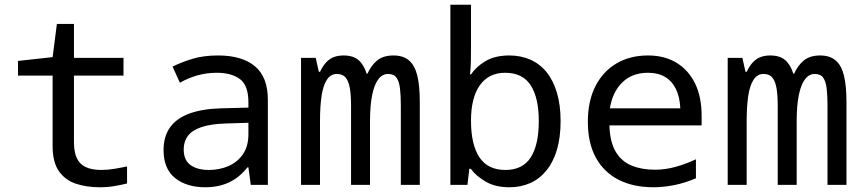

<svg xmlns="http://www.w3.org/2000/svg" viewBox="-20 -780 3640 810"><path d="M402 10Q345 10 300 -5Q255 -20 228.5 -58Q202 -96 202 -163V-461H56V-523L202 -539L220 -679H292V-536H501V-461H292V-180Q292 -140 303.5 -114Q315 -88 341 -75.5Q367 -63 408 -63Q434 -63 464 -68Q494 -73 516 -78V-6Q492 0 463 5Q434 10 402 10Z M846 10Q767 10 718.5 -29Q670 -68 670 -147Q670 -205 698 -243.5Q726 -282 780.5 -301.5Q835 -321 913 -323L1028 -326V-348Q1028 -420 992 -446.5Q956 -473 895 -473Q852 -473 813 -462Q774 -451 739 -431L708 -499Q746 -518 792.5 -532Q839 -546 900 -546Q1001 -546 1055.5 -500.5Q1110 -455 1110 -359V0H1038L1028 -74H1024Q1002 -46 975.5 -27.5Q949 -9 917 0.5Q885 10 846 10ZM861 -63Q906 -63 944 -79.5Q982 -96 1005 -129.5Q1028 -163 1028 -214V-262L932 -259Q868 -257 829 -243.5Q790 -230 772.5 -206.5Q755 -183 755 -150Q755 -104 784 -83.5Q813 -63 861 -63Z M1250 0V-536H1312L1325 -477H1330Q1343 -504 1358 -519Q1373 -534 1390.5 -540Q1408 -546 1429 -546Q1470 -546 1492.5 -526.5Q1515 -507 1527 -469H1530Q1547 -506 1572.5 -526Q1598 -546 1640 -546Q1681 -546 1705.5 -525Q1730 -504 1740.5 -461Q1751 -418 1751 -350V0H1671V-335Q1671 -377 1667.5 -406.5Q1664 -436 1653 -452Q1642 -468 1617 -468Q1593 -468 1576 -445.5Q1559 -423 1550 -379Q1541 -335 1541 -268V0H1461V-335Q1461 -378 1456 -407.5Q1451 -437 1438.5 -452.5Q1426 -468 1401 -468Q1375 -468 1359 -443.5Q1343 -419 1336.5 -374.5Q1330 -330 1330 -268V0Z M2129 10Q2070 10 2029.5 -13.5Q1989 -37 1966 -68H1960L1952 0H1880V-760H1967V-576Q1967 -548 1966.5 -521Q1966 -494 1963 -466H1967Q1988 -498 2028 -522Q2068 -546 2129 -546Q2177 -546 2217 -528.5Q2257 -511 2285.5 -476Q2314 -441 2329.5 -389Q2345 -337 2345 -269Q2345 -200 2329.5 -148Q2314 -96 2285 -60.5Q2256 -25 2216.5 -7.5Q2177 10 2129 10ZM2112 -63Q2185 -63 2219 -116Q2253 -169 2253 -269Q2253 -367 2219 -420Q2185 -473 2111 -473Q2042 -473 2004.5 -420.5Q1967 -368 1967 -271Q1967 -170 2002.5 -116.5Q2038 -63 2112 -63Z M2737 10Q2651 10 2589 -22Q2527 -54 2493.5 -115.5Q2460 -177 2460 -266Q2460 -354 2492 -416.5Q2524 -479 2581 -512.5Q2638 -546 2714 -546Q2784 -546 2834.5 -515Q2885 -484 2912.5 -427.5Q2940 -371 2940 -292V-251H2551Q2553 -181 2577.5 -140Q2602 -99 2644.5 -81.5Q2687 -64 2743 -64Q2787 -64 2830 -76Q2873 -88 2916 -108V-28Q2870 -8 2824 1Q2778 10 2737 10ZM2850 -323Q2848 -370 2832 -403.5Q2816 -437 2786.5 -455Q2757 -473 2714 -473Q2647 -473 2605.5 -432.5Q2564 -392 2553 -323Z M3050 0V-536H3112L3125 -477H3130Q3143 -504 3158 -519Q3173 -534 3190.5 -540Q3208 -546 3229 -546Q3270 -546 3292.5 -526.5Q3315 -507 3327 -469H3330Q3347 -506 3372.5 -526Q3398 -546 3440 -546Q3481 -546 3505.5 -525Q3530 -504 3540.5 -461Q3551 -418 3551 -350V0H3471V-335Q3471 -377 3467.5 -406.5Q3464 -436 3453 -452Q3442 -468 3417 -468Q3393 -468 3376 -445.5Q3359 -423 3350 -379Q3341 -335 3341 -268V0H3261V-335Q3261 -378 3256 -407.5Q3251 -437 3238.5 -452.5Q3226 -468 3201 -468Q3175 -468 3159 -443.5Q3143 -419 3136.5 -374.5Q3130 -330 3130 -268V0Z"/></svg>

Font: Noto Sans Mono
Style: Regular
Weight: 400
Designer: Monotype Design Team
Foundry: Monotype Imaging Inc.
Version: Version 2.014